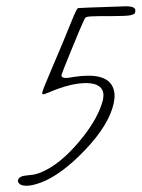

<svg xmlns="http://www.w3.org/2000/svg" viewBox="-20 -640 449 609"><path d="M135.7 -347.2Q120.6 -340.8 117.2 -340.8Q112.8 -340.8 114.3 -347.7Q114.7 -350.6 122.1 -369.6Q131.8 -393.6 151.4 -439.2Q170.9 -484.9 179.2 -504.9Q185.1 -519.5 196.8 -547.9Q208.5 -576.2 214.4 -590.8Q223.6 -612.3 227.5 -614.3Q229 -615.2 367.2 -619.6Q368.7 -619.6 373 -619.9Q377.4 -620.1 380.4 -620.1Q408.7 -620.1 409.2 -607.4Q409.7 -598.6 405.5 -595.9Q401.4 -593.3 392.1 -591.3Q376 -588.9 335.9 -588.9H302.7Q263.2 -588.9 254.4 -585.9Q252.9 -585.4 251.2 -584Q249.5 -582.5 248.3 -580.1Q247.1 -577.6 246.3 -575.9Q245.6 -574.2 244.4 -571.5Q243.2 -568.8 242.7 -567.9Q236.3 -554.7 206.5 -481.9Q176.8 -409.2 175.3 -403.3Q173.8 -397.5 178.2 -395Q182.6 -392.6 189.5 -392.6Q195.3 -392.6 213.9 -396Q238.3 -399.9 260.3 -399.9Q339.4 -399.9 343.3 -339.8Q343.8 -326.7 340.3 -310.5Q324.7 -243.2 250.5 -165Q176.3 -86.9 111.3 -61.5Q82.5 -50.8 63.5 -50.8Q43.9 -50.8 38.1 -61.5Q36.1 -64.5 37.1 -68.4Q39.6 -79.6 56.6 -82.5Q62.5 -83.5 72.8 -84.5Q83 -85.4 87.2 -86.2Q91.3 -86.9 99.4 -89.4Q107.4 -91.8 117.7 -96.7Q171.9 -121.6 227.8 -187Q283.7 -252.4 302.2 -308.6Q302.7 -310.5 304.4 -315.7Q306.2 -320.8 306.6 -323.7Q308.1 -332.5 308.1 -339.4Q307.1 -365.2 278.8 -373.5Q267.1 -376.5 253.4 -376.5Q204.1 -376.5 135.7 -347.2Z"/></svg>

Font: Sintesa 4
Style: 4
Weight: 400
Version: Version 001.000